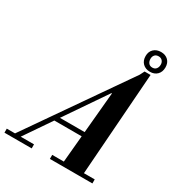

<svg xmlns="http://www.w3.org/2000/svg" viewBox="-285 -1060 1109 1197"><g transform="rotate(30 270.0 -462.0)"><path d="M-19 -20 500 -767 385 -551 22 -20ZM-72 0V-29H124V0ZM255 0V-29H561V0ZM151 -221V-253H420V-221ZM337 -10 386 -547H382L494 -767H537L482 -10ZM523 -782Q491 -782 471 -801.5Q451 -821 451 -854Q451 -886 471 -905Q491 -924 523 -924Q555 -924 574.5 -905Q594 -886 594 -854Q594 -821 574.5 -801.5Q555 -782 523 -782ZM523 -812Q541 -812 550.5 -824Q560 -836 560 -854Q560 -871 550 -882Q540 -893 523 -893Q505 -893 495.5 -882Q486 -871 486 -854Q486 -836 495.5 -824Q505 -812 523 -812Z"/></g></svg>

Font: Libre Bodoni SemiBold
Style: Italic
Weight: 600
Italic angle: -13°
Version: Version 2.003